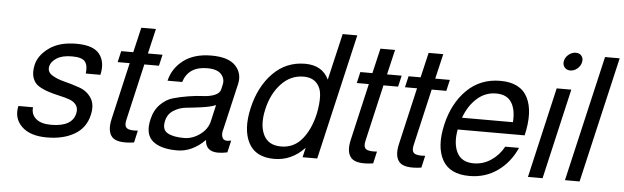

<svg xmlns="http://www.w3.org/2000/svg" viewBox="-48 -913 3609 1111"><g transform="rotate(5 1756.0 -358.0)"><path d="M373 -540Q473 -540 508.5 -493.5Q544 -447 527 -373H442Q448 -419 430.5 -442Q413 -465 355 -465Q298 -465 266 -444.5Q234 -424 228 -398Q220 -365 249 -346Q278 -327 323 -316Q368 -305 412.5 -289Q457 -273 481.5 -235Q506 -197 492 -137Q475 -61 410 -23Q345 15 250 15Q151 15 102.5 -33Q54 -81 70 -152H155Q150 -111 179.5 -85.5Q209 -60 267 -60Q389 -60 407 -137Q414 -167 400.5 -186.5Q387 -206 360.5 -215.5Q334 -225 301 -232Q268 -239 236 -249.5Q204 -260 179 -275.5Q154 -291 143.5 -322Q133 -353 143 -398Q156 -454 215.5 -497Q275 -540 373 -540Z M620 -455 635 -520H705L739 -665H824L790 -520H875L860 -455H775L699 -125Q691 -91 707 -78.5Q723 -66 771 -70L755 0Q658 14 627.5 -19Q597 -52 614 -125L690 -455Z M1314 -60 1298 10Q1172 37 1169 -51Q1094 24 1007 24Q910 24 864 -15.5Q818 -55 838 -141Q850 -195 883.5 -229Q917 -263 958 -274.5Q999 -286 1045.5 -293.5Q1092 -301 1130.5 -302.5Q1169 -304 1197.5 -316Q1226 -328 1231 -351L1237 -378Q1245 -412 1221.5 -438.5Q1198 -465 1140 -465Q1031 -465 1002 -373H917Q934 -446 996 -493Q1058 -540 1158 -540Q1257 -540 1298.5 -495.5Q1340 -451 1325 -388L1264 -125Q1253 -91 1264 -70.5Q1275 -50 1314 -60ZM1187 -161 1209 -257Q1178 -244 1126.5 -237Q1075 -230 1037.5 -226.5Q1000 -223 966 -202Q932 -181 923 -141Q911 -90 943.5 -70.5Q976 -51 1040 -51Q1089 -51 1132.5 -82.5Q1176 -114 1187 -161Z M1819 0H1734L1747 -56Q1672 24 1571 24Q1462 24 1421.5 -54Q1381 -132 1410 -258Q1439 -384 1515.5 -462Q1592 -540 1702 -540Q1802 -540 1840 -460L1903 -730H1988ZM1794 -258Q1806 -316 1804 -362Q1802 -408 1775.5 -436.5Q1749 -465 1699 -465Q1624 -465 1569.5 -406.5Q1515 -348 1495 -258Q1474 -168 1501.5 -109.5Q1529 -51 1604 -51Q1678 -51 1725.5 -108Q1773 -165 1794 -258Z M2009 -455 2024 -520H2094L2128 -665H2213L2179 -520H2264L2249 -455H2164L2088 -125Q2080 -91 2096 -78.5Q2112 -66 2160 -70L2144 0Q2047 14 2016.5 -19Q1986 -52 2003 -125L2079 -455Z M2289 -455 2304 -520H2374L2408 -665H2493L2459 -520H2544L2529 -455H2444L2368 -125Q2360 -91 2376 -78.5Q2392 -66 2440 -70L2424 0Q2327 14 2296.5 -19Q2266 -52 2283 -125L2359 -455Z M2705 24Q2589 24 2547 -53.5Q2505 -131 2534 -258Q2563 -385 2641.5 -462.5Q2720 -540 2836 -540Q2953 -540 2994.5 -459Q3036 -378 3003 -238H2918H2614Q2599 -155 2626 -103Q2653 -51 2723 -51Q2777 -51 2823 -81.5Q2869 -112 2897 -163H2977Q2939 -77 2868 -26.5Q2797 24 2705 24ZM2818 -465Q2755 -465 2707 -422Q2659 -379 2633 -308H2929Q2934 -382 2907 -423.5Q2880 -465 2818 -465Z M3043 0 3164 -525H3249L3128 0ZM3199 -650.5Q3187 -666 3192 -688Q3197 -710 3216 -725Q3235 -740 3257 -740Q3279 -740 3290.5 -725Q3302 -710 3297 -688Q3292 -666 3273.5 -650.5Q3255 -635 3233 -635Q3211 -635 3199 -650.5Z M3258 0 3427 -730H3512L3343 0Z"/></g></svg>

Font: Miedinger
Style: Italic
Weight: 400
Italic angle: -13°
Version: Version 001.000